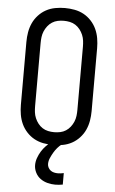

<svg xmlns="http://www.w3.org/2000/svg" viewBox="-63 -785 626 1049"><g transform="rotate(5 250.0 -260.0)"><path d="M250 8Q223 8 196.5 3Q170 -2 147 -14.5Q124 -27 105.5 -47Q87 -67 76 -91Q65 -115 60.5 -141.5Q56 -168 56 -195V-540Q56 -567 60.5 -593.5Q65 -620 76 -644Q87 -668 105.5 -688Q124 -708 147 -720.5Q170 -733 196.5 -738Q223 -743 250 -743Q277 -743 303.5 -738Q330 -733 353 -720.5Q376 -708 394.5 -688Q413 -668 424 -644Q435 -620 439.5 -593.5Q444 -567 444 -540V-195Q444 -168 439.5 -141.5Q435 -115 424 -91Q413 -67 394.5 -47Q376 -27 353 -14.5Q330 -2 303.5 3Q277 8 250 8ZM250 -62Q267 -62 283.5 -65.5Q300 -69 314 -78Q328 -87 338.5 -100.5Q349 -114 355.5 -129.5Q362 -145 364 -161.5Q366 -178 366 -195V-540Q366 -557 364 -573.5Q362 -590 355.5 -605.5Q349 -621 338.5 -634.5Q328 -648 314 -657Q300 -666 283.5 -669.5Q267 -673 250 -673Q233 -673 216.5 -669.5Q200 -666 186 -657Q172 -648 161.5 -634.5Q151 -621 144.5 -605.5Q138 -590 136 -573.5Q134 -557 134 -540V-195Q134 -178 136 -161.5Q138 -145 144.5 -129.5Q151 -114 161.5 -100.5Q172 -87 186 -78Q200 -69 216.5 -65.5Q233 -62 250 -62ZM280 223Q259 223 238 217.5Q217 212 199.5 199.5Q182 187 172 167Q162 147 162 126Q162 106 169 86.5Q176 67 186.5 50Q197 33 211 18.5Q225 4 242 -8H299V0Q285 10 274 23Q263 36 254.5 50.5Q246 65 239 81Q232 97 232 114Q232 124 237 133.5Q242 143 250 149Q258 155 268.5 157.5Q279 160 289 160Q297 160 305.5 159Q314 158 322 156V219Q311 221 301 222Q291 223 280 223Z"/></g></svg>

Font: Iosevka
Style: Regular
Weight: 400
Monospace: yes
Designer: Belleve Invis
Foundry: Belleve Invis
Version: Version 33.2.3; ttfautohint (v1.8.4)